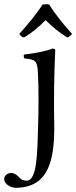

<svg xmlns="http://www.w3.org/2000/svg" viewBox="-68 -654 364 917"><path d="M113 -307C115 -274 116 -235 116 -177C116 -135 115 -91 114 -50C110 82 109 209 59 209C48 209 35 205 28 198C18 188 6 172 -16 172C-27 172 -48 182 -48 200C-48 229 -12 243 7 243C28 243 80 240 117 209C164 171 194 98 191 -64C190 -94 190 -143 190 -173C190 -224 191 -260 192 -311C193 -361 196 -415 196 -415C196 -419 191 -422 183 -422C155 -411 115 -402 46 -393C44 -387 46 -381 48 -375C102 -370 110 -364 113 -307ZM167 -632C156 -635 146 -634 135 -632C106 -586 60 -532 24 -492C30 -483 37 -477 46 -475C85 -497 118 -526 150 -558C180 -527 215 -499 253 -475C262 -477 271 -485 276 -492C240 -532 196 -585 167 -632Z"/></svg>

Font: Libertinus Serif Display
Style: Regular
Weight: 400
Designer: Philipp H. Poll, Khaled Hosny
Foundry: Caleb Maclennan
Version: Version 7.050;RELEASE